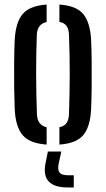

<svg xmlns="http://www.w3.org/2000/svg" viewBox="-20 -627 464 842"><path d="M44.5 -147.5Q43 -184.5 42.2 -239.5Q41.5 -294.5 42 -351.8Q42.5 -409 44.5 -452.5Q49 -530.5 80 -566.2Q111 -602 184.5 -607V-530.5Q143 -521.5 141.5 -473.5Q138.5 -398.5 138.5 -307Q138.5 -215.5 142 -126.5Q143.5 -78 184.5 -69V7Q110.5 2 79.5 -34.2Q48.5 -70.5 44.5 -147.5ZM240.5 7V-69Q263 -74 272.2 -88Q281.5 -102 282.5 -125.5Q285.5 -215.5 285.8 -299.8Q286 -384 282.5 -475Q281.5 -499.5 272 -513Q262.5 -526.5 240.5 -531V-607Q315 -602 345.2 -565.2Q375.5 -528.5 379.5 -452.5Q381.5 -412 382 -357.5Q382.5 -303 382 -247.2Q381.5 -191.5 379.5 -147.5Q375.5 -70.5 345 -34.2Q314.5 2 240.5 7ZM303.5 195H276.5Q160.5 195 179 92L190 37.5H249L237 92Q232 118.5 241.5 130Q251 141.5 277 141.5H303.5Z"/></svg>

Font: Big Shoulders Stencil Text SemiBold
Style: Regular
Weight: 600
Designer: Patric King
Foundry: XO Type Co
Version: Version 1.000